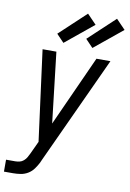

<svg xmlns="http://www.w3.org/2000/svg" viewBox="-120 -831 753 1109"><g transform="rotate(10 256.0 -276.5)"><path d="M-16 215V145H37Q50 145 63 142Q76 139 87 129.5Q98 120 104.5 108Q111 96 117 84L151 11L81 -520H162L210 -107L397 -520H479L187 113Q186 116 184.5 119Q183 122 182 124V125Q172 145 158 164.5Q144 184 124 196Q104 208 81.5 211.5Q59 215 37 215ZM363 -577 319 -623 474 -768 528 -712ZM193 -577 149 -623 304 -768 358 -712Z"/></g></svg>

Font: Iosevka SS04 Oblique
Style: Regular
Weight: 400
Italic angle: -9°
Monospace: yes
Designer: Belleve Invis
Foundry: Belleve Invis
Version: Version 19.0.0; ttfautohint (v1.8.4)